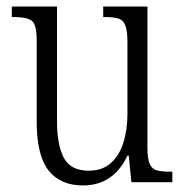

<svg xmlns="http://www.w3.org/2000/svg" viewBox="-20 -556 566 586"><path d="M233 10Q164 10 128 -36Q92 -82 92 -185V-434Q92 -482 76.5 -493Q61 -504 23 -504H16V-536H154V-186Q154 -113 175 -74Q196 -35 251 -35Q292 -35 318 -58Q344 -81 356.5 -120.5Q369 -160 369 -210V-426Q369 -462 362.5 -478.5Q356 -495 341 -499.5Q326 -504 300 -504H295V-536H430V-104Q430 -71 437 -55.5Q444 -40 459 -36Q474 -32 499 -32H506V0H381L373 -81H369Q326 10 233 10Z"/></svg>

Font: Noto Serif Condensed Light
Style: Regular
Weight: 300
Width: 3
Designer: Monotype Design Team
Foundry: Monotype Imaging Inc.
Version: Version 2.013